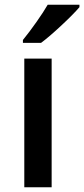

<svg xmlns="http://www.w3.org/2000/svg" viewBox="-20 -786 353 806"><path d="M196.8 0H82V-540H196.8ZM76.2 -606V-618.2Q104 -652.3 133.5 -694.3Q163.1 -736.3 180.2 -766.1H313.5V-755.9Q288.1 -726.1 237.5 -679Q187 -631.8 152.3 -606Z"/></svg>

Font: f0_51262          
Style: Regular
Weight: 600
Foundry: Ascender Corporation
Version: Version 1.10